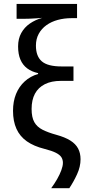

<svg xmlns="http://www.w3.org/2000/svg" viewBox="-20 -780 458 994"><path d="M47.4 -206.5Q47.4 -254.9 63 -293.5Q78.6 -332 107.9 -358.6Q137.2 -385.3 177.2 -397V-401.4Q144 -408.7 120.8 -426Q97.7 -443.4 85.7 -471.4Q73.7 -499.5 73.7 -539.6Q73.7 -579.6 90.1 -609.1Q106.4 -638.7 134.8 -658.2Q163.1 -677.7 198.7 -687.5Q184.1 -686 167.5 -685.1Q150.9 -684.1 134.3 -683.3Q117.7 -682.6 102.1 -682.6H65.9V-759.8H378.9V-686H350.1Q313 -686 279.5 -677Q246.1 -668 220.7 -649.9Q195.3 -631.8 180.7 -605.2Q166 -578.6 166 -543.9Q166 -488.8 196.5 -462.4Q227.1 -436 298.8 -436H360.4V-361.3H295.4Q246.1 -361.3 212.2 -344.2Q178.2 -327.1 160.9 -294.9Q143.6 -262.7 143.6 -215.8Q143.6 -172.9 157.5 -147.9Q171.4 -123 200.2 -108.4Q229 -93.8 272 -82Q316.4 -69.8 344 -52.5Q371.6 -35.2 384.3 -11.2Q397 12.7 397 44.4Q397 83 378.9 122.3Q360.8 161.6 338.9 194.3H245.1Q262.2 170.9 275.9 147Q289.6 123 297.6 101.1Q305.7 79.1 305.7 63Q305.7 46.9 297.9 34.2Q290 21.5 269.3 11Q248.5 0.5 210 -9.3Q155.3 -22.9 119.1 -48.3Q83 -73.7 65.2 -113Q47.4 -152.3 47.4 -206.5Z"/></svg>

Font: Open Sans SemiCondensed Medium
Style: Regular
Weight: 500
Width: 4
Designer: Monotype Design Team
Foundry: Monotype Imaging Inc.
Version: Version 3.000